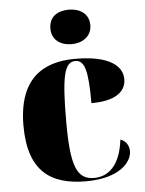

<svg xmlns="http://www.w3.org/2000/svg" viewBox="-55 -821 663 876"><g transform="rotate(-5 276.5 -383.5)"><path d="M293 -619C342 -619 385 -647 385 -698C385 -752 342 -777 293 -777C241 -777 202 -752 202 -698C202 -647 241 -619 293 -619ZM304 10C455 10 515 -58 515 -110C515 -136 500 -158 476 -166C462 -47 406 -2 342 -2C262 -2 237 -66 237 -268C237 -475 252 -541 302 -541C345 -541 359 -493 359 -343C497 -343 518 -403 518 -439C518 -496 465 -551 302 -551C156 -551 41 -484 41 -267C41 -55 146 10 304 10Z"/></g></svg>

Font: Noto Serif Display Black
Style: Regular
Weight: 900
Designer: Monotype Design Team
Foundry: Monotype Imaging Inc.
Version: Version 2.009